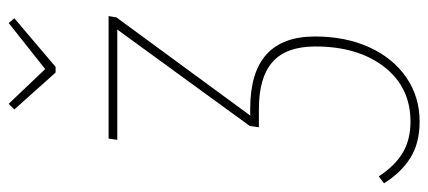

<svg xmlns="http://www.w3.org/2000/svg" viewBox="-327 -497 986 442"><g transform="rotate(-90 166.0 -276.0)"><path d="M347 -501 121 -193H137Q303 -193 303 -44Q303 27 278 81.5Q253 136 208.5 166.5Q164 197 107 197Q58 197 24 176Q-10 155 -35 115L-19 103Q6 141 36 158.5Q66 176 107 176Q186 176 233 115.5Q280 55 280 -43Q280 -110 244.5 -141.5Q209 -173 136 -173H94L97 -194L319 -499H65L68 -519H350ZM334 -749 345 -736 233 -641H220L135 -736L148 -749L228 -665Z"/></g></svg>

Font: Fira Sans Extra Condensed Thin
Style: Italic
Weight: 250
Width: 3
Italic angle: -8°
Designer: Carrois Corporate & Edenspiekermann AG
Foundry: Carrois Corporate GbR & Edenspiekermann AG
Version: Version 4.203